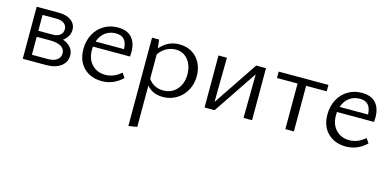

<svg xmlns="http://www.w3.org/2000/svg" viewBox="-68 -804 2996 1476"><g transform="rotate(15 1430.0 -66.5)"><path d="M78 -414H255Q316 -414 353 -386.5Q390 -359 390 -313Q390 -286 376.5 -262.5Q363 -239 339 -222Q379 -208 401.5 -181.5Q424 -155 424 -119Q424 -65 381 -32.5Q338 0 264 0H78ZM363 -119Q363 -153 333 -172Q303 -191 245 -191H138V-48H266Q312 -48 337.5 -67Q363 -86 363 -119ZM255 -239Q290 -239 311 -256.5Q332 -274 332 -303Q332 -330 310.5 -347.5Q289 -365 247 -365H138V-239Z M509 -193Q509 -260 537 -312Q565 -364 614 -393Q663 -422 724 -422Q797 -422 834.5 -381Q872 -340 872 -265Q872 -252 870 -230H575L574 -202Q574 -131 615 -88Q656 -45 722 -45Q790 -45 847 -96L872 -59Q800 9 709 9Q619 9 564 -45.5Q509 -100 509 -193ZM811 -273Q809 -324 787 -349Q765 -374 720 -374Q671 -374 635.5 -347Q600 -320 585 -273Z M1064 -51V278L996 289V-414H1052L1061 -346Q1122 -419 1214 -419Q1271 -419 1314.5 -393Q1358 -367 1381.5 -321Q1405 -275 1405 -217Q1405 -154 1377 -103.5Q1349 -53 1300.5 -24Q1252 5 1193 5Q1111 5 1064 -51ZM1182 -44Q1249 -44 1290.5 -90.5Q1332 -137 1332 -211Q1332 -281 1295 -327Q1258 -373 1197 -373Q1160 -373 1125 -355Q1090 -337 1064 -299V-105Q1085 -75 1115.5 -59.5Q1146 -44 1182 -44Z M1839 -348 1605 0H1525V-414H1592L1588 -61L1825 -414H1903V0H1835Z M2168 -363H2004V-414H2400V-363H2236V0H2168Z M2451 -193Q2451 -260 2479 -312Q2507 -364 2556 -393Q2605 -422 2666 -422Q2739 -422 2776.5 -381Q2814 -340 2814 -265Q2814 -252 2812 -230H2517L2516 -202Q2516 -131 2557 -88Q2598 -45 2664 -45Q2732 -45 2789 -96L2814 -59Q2742 9 2651 9Q2561 9 2506 -45.5Q2451 -100 2451 -193ZM2753 -273Q2751 -324 2729 -349Q2707 -374 2662 -374Q2613 -374 2577.5 -347Q2542 -320 2527 -273Z"/></g></svg>

Font: LXGW Bright GB
Style: Regular
Weight: 400
Designer: Christian Thalmann (Catharsis Fonts)
Foundry: LXGW / Christian Thalmann (Catharsis Fonts) / Fontworks Inc.
Version: Version 5.510